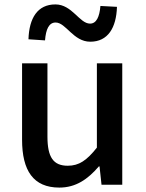

<svg xmlns="http://www.w3.org/2000/svg" viewBox="-20 -837 660 870"><path d="M249 13C324 13 378 -25 428 -83H431L440 0H534V-550H419V-168C373 -110 338 -86 287 -86C222 -86 195 -124 195 -218V-550H80V-204C80 -64 131 13 249 13ZM389 -648C469 -648 507 -711 510 -806L435 -810C431 -761 417 -730 388 -730C340 -730 307 -817 231 -817C150 -817 112 -755 109 -659L184 -654C188 -705 202 -735 232 -735C279 -735 312 -648 389 -648Z"/></svg>

Font: Source Han Sans JP Medium
Style: Regular
Weight: 500
Designer: Ryoko NISHIZUKA 西塚涼子 (kana, bopomofo & ideographs); Paul D. Hunt (Latin, Greek & Cyrillic); Sandoll Communications 산돌커뮤니
Foundry: Adobe
Version: Version 2.002;hotconv 1.0.116;makeotfexe 2.5.65601